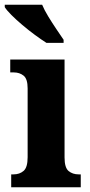

<svg xmlns="http://www.w3.org/2000/svg" viewBox="-35 -786 376 806"><path d="M12 0V-54H22Q47 -54 64 -68.5Q81 -83 81 -126V-415Q81 -455 64 -468.5Q47 -482 23 -482H8V-536H236V-125Q236 -82 253 -68Q270 -54 295 -54H304V0ZM160 -606Q138 -620 111.5 -639.5Q85 -659 59 -681Q33 -703 13 -723Q-7 -743 -15 -756V-766H142Q151 -744 167.5 -717Q184 -690 201.5 -664Q219 -638 232 -619V-606Z"/></svg>

Font: Noto Serif Thai Condensed ExtraBold
Style: Regular
Weight: 800
Width: 3
Designer: Monotype Design Team
Foundry: Monotype Imaging Inc.
Version: Version 2.002; ttfautohint (v1.8.4.7-5d5b)